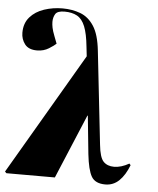

<svg xmlns="http://www.w3.org/2000/svg" viewBox="-96 -829 731 888"><g transform="rotate(5 269.5 -385.0)"><path d="M426 12Q379 12 361.5 -18Q344 -48 336 -121L318 -298H316L191 0H-34L-41 -7L289 -571L284 -615Q278 -675 264.5 -708.5Q251 -742 227.5 -755Q204 -768 169 -768Q136 -768 126.5 -752.5Q117 -737 117 -716Q117 -704 120 -689Q123 -674 132 -651L145 -617Q136 -608 112 -593Q88 -578 57 -578Q18 -578 0.5 -601Q-17 -624 -17 -654Q-17 -698 8 -726.5Q33 -755 73.5 -768.5Q114 -782 159 -782Q203 -782 241 -768Q279 -754 304.5 -715Q330 -676 338 -601L386 -169Q392 -110 410 -91.5Q428 -73 459 -73Q492 -73 529 -94L535 -87Q517 -40 490 -14Q463 12 426 12Z"/></g></svg>

Font: Literata 72pt ExtraBold
Style: Italic
Weight: 800
Italic angle: -2°
Designer: Latin by Veronika Burian and Jose Scaglione. Greek by Irene Vlachou. Cyrillic by Vera Evstafieva
Foundry: TypeTogether
Version: Version 3.002